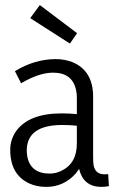

<svg xmlns="http://www.w3.org/2000/svg" viewBox="-20 -731 463 760"><path d="M377.9 8.8Q395.5 8.8 411.1 5.9L408.2 -42Q402.3 -41 393.6 -41Q357.4 -41 350.6 -76.2Q348.6 -88.9 348.6 -108.4V-347.7Q348.6 -452.1 265.6 -485.4Q235.4 -497.1 199.2 -497.1Q115.2 -496.1 39.1 -449.2L63.5 -401.4Q134.8 -443.4 190.4 -443.4Q266.6 -443.4 281.2 -374Q284.2 -360.4 284.2 -344.7V-279.3Q253.9 -282.2 223.6 -282.2Q93.8 -282.2 43 -210.9Q20.5 -177.7 20.5 -137.7Q20.5 -40 95.7 -4.9Q126 8.8 163.1 8.8Q233.4 8.8 281.2 -45.9Q288.1 -54.7 293 -62.5Q309.6 6.8 377.9 8.8ZM176.8 -43.9Q100.6 -43.9 87.9 -112.3Q85.9 -125 85.9 -137.7Q87.9 -235.4 224.6 -236.3Q256.8 -236.3 284.2 -233.4V-163.1Q284.2 -84 222.7 -54.7Q200.2 -43.9 176.8 -43.9ZM99.6 -659.2 137.7 -710.9 285.2 -599.6 256.8 -558.6Z"/></svg>

Font: Yaldevi Colombo
Style: Regular
Weight: 400
Designer: Sol Matas, Denzil Rajitha, Kosala Senevirathne and Pathum Egodawatta
Foundry: Mooniak
Version: Version 1.020 ; ttfautohint (v1.6)